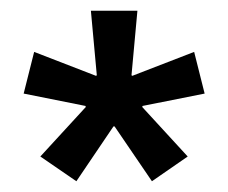

<svg xmlns="http://www.w3.org/2000/svg" viewBox="-20 -659 424 357"><path d="M122 -322 55 -368 139.5 -460 139 -462 24 -485 43.5 -562.5 158.5 -518 160 -519 149 -639H235.5L224.5 -519L226 -518L341 -562.5L360.5 -485L245 -462L244.5 -460L329 -368L262.5 -322L193 -424H191Z"/></svg>

Font: Anek Telugu Medium Medium
Style: Regular
Weight: 500
Version: Version 1.003